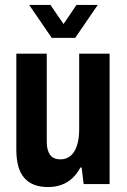

<svg xmlns="http://www.w3.org/2000/svg" viewBox="-20 -744 513 776"><path d="M174 12Q111 12 78.5 -24.5Q46 -61 46 -140V-527H169V-170Q169 -153 172.5 -140Q176 -127 182.5 -118Q189 -109 199.5 -104.5Q210 -100 225 -100Q248 -100 265 -114Q282 -128 291 -155.5Q300 -183 300 -220V-527H423V0H318L310 -67H305Q291 -41 272 -23.5Q253 -6 228.5 3Q204 12 174 12ZM98 -724H184L260 -613H214L289 -724H375L284 -591H189Z"/></svg>

Font: Archivo Condensed
Style: Bold
Weight: 700
Width: 3
Designer: Hector Gatti
Foundry: Omnibus-Type
Version: Version 2.001